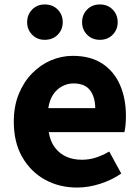

<svg xmlns="http://www.w3.org/2000/svg" viewBox="-20 -829 628 863"><path d="M327 14Q246 14 182 -21.5Q118 -57 80 -123Q42 -189 42 -282Q42 -351 64 -405.5Q86 -460 124 -499Q162 -538 209.5 -558Q257 -578 307 -578Q387 -578 440 -543Q493 -508 519.5 -447Q546 -386 546 -308Q546 -285 544 -265.5Q542 -246 539 -235H199Q206 -193 227 -165.5Q248 -138 278.5 -124.5Q309 -111 348 -111Q381 -111 410.5 -120.5Q440 -130 471 -148L525 -49Q483 -20 430.5 -3Q378 14 327 14ZM197 -343H408Q408 -392 385 -423Q362 -454 310 -454Q284 -454 260 -441.5Q236 -429 219.5 -405Q203 -381 197 -343ZM181 -650Q147 -650 124.5 -673Q102 -696 102 -729Q102 -763 124.5 -786Q147 -809 181 -809Q217 -809 239.5 -786Q262 -763 262 -729Q262 -696 239.5 -673Q217 -650 181 -650ZM429 -650Q394 -650 371.5 -673Q349 -696 349 -729Q349 -763 371.5 -786Q394 -809 429 -809Q464 -809 486.5 -786Q509 -763 509 -729Q509 -696 486.5 -673Q464 -650 429 -650Z"/></svg>

Font: Noto Sans TC Thin ExtraBold
Style: Regular
Weight: 800
Version: Version 2.004-H2;hotconv 1.0.118;makeotfexe 2.5.65603